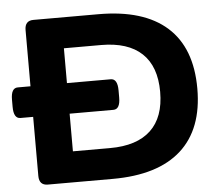

<svg xmlns="http://www.w3.org/2000/svg" viewBox="-51 -757 935 813"><g transform="rotate(-5 417.0 -350.0)"><path d="M120 0Q83 0 83 -40V-291H29Q0 -291 0 -341V-371Q0 -421 29 -421H83V-660Q83 -700 120 -700H396Q588 -700 687 -611.5Q786 -523 786 -350Q786 -178 687 -89Q588 0 396 0ZM238 -131H396Q510 -131 569 -186.5Q628 -242 628 -350Q628 -458 569 -513.5Q510 -569 396 -569H238V-421H424Q453 -421 453 -371V-341Q453 -291 424 -291H238Z"/></g></svg>

Font: Asap Expanded
Style: Bold
Weight: 700
Width: 7
Designer: Pablo Cosgaya
Foundry: Omnibus-Type
Version: Version 3.001; ttfautohint (v1.8.4.7-5d5b)